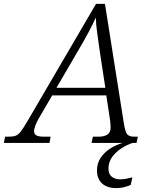

<svg xmlns="http://www.w3.org/2000/svg" viewBox="-78 -734 775 986"><path d="M-58 0 -52 -32H-34Q-11 -32 2.5 -37Q16 -42 29 -59Q42 -76 62 -110L415 -714H461L558 -101Q565 -56 575.5 -44Q586 -32 614 -32H630L623 0H392L399 -32H427Q490 -32 490 -78Q490 -88 489 -100Q488 -112 487 -118L468 -244H190L120 -124Q110 -106 103.5 -89Q97 -72 97 -62Q97 -45 109 -38.5Q121 -32 151 -32H182L176 0ZM328 -482 212 -283H463L434 -473Q428 -517 421.5 -562.5Q415 -608 414 -644Q398 -608 377 -569Q356 -530 328 -482ZM520 232Q472 232 446 208Q420 184 420 141Q420 105 438.5 77Q457 49 487 29.5Q517 10 552 0H603Q575 9 546.5 27Q518 45 498.5 71.5Q479 98 479 132Q479 160 496 173.5Q513 187 539 187Q552 187 567 184.5Q582 182 602 177L593 216Q576 223 558 227.5Q540 232 520 232Z"/></svg>

Font: Noto Serif Light
Style: Italic
Weight: 300
Italic angle: -12°
Designer: Monotype Design Team
Foundry: Monotype Imaging Inc.
Version: Version 2.013